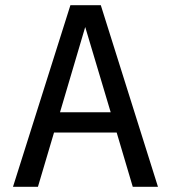

<svg xmlns="http://www.w3.org/2000/svg" viewBox="-20 -719 658 739"><path d="M491 0 429 -209H188L126 0H30L251 -699H368L588 0ZM211 -287H406L308 -615Z"/></svg>

Font: Fragment Mono SC
Style: Regular
Weight: 400
Monospace: yes
Designer: Wei Huang based on Nimbus Sans by URW Studio, based on Helvetica by Max Miedinger.
Foundry: Wei Huang
Version: Version 1.012; ttfautohint (v1.8.4.7-5d5b)